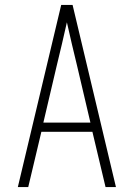

<svg xmlns="http://www.w3.org/2000/svg" viewBox="-20 -755 540 775"><path d="M52 0 227 -735H273L448 0H406L353 -223H147L94 0ZM155 -260H345L291 -490Q280 -534 270 -577.5Q260 -621 250 -665Q240 -621 230 -577.5Q220 -534 209 -490Z"/></svg>

Font: Iosevka SS18 Extralight
Style: Regular
Weight: 200
Monospace: yes
Designer: Belleve Invis
Foundry: Belleve Invis
Version: Version 25.1.1; ttfautohint (v1.8.4)